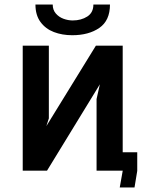

<svg xmlns="http://www.w3.org/2000/svg" viewBox="-20 -751 640 845"><path d="M80 -550H195V-230L184 -196L402 -550H520V-81H584V1L572 74H507L520 1V0H405V-315L419.5 -380L187 0H80ZM136 -731H212Q212 -707.5 225.5 -691.8Q239 -676 259.2 -668.5Q279.5 -661 300 -661Q337 -661 364 -678.2Q391 -695.5 391 -731H464Q464 -660.5 417.2 -628.2Q370.5 -596 298 -596Q253.5 -596 217 -610Q180.5 -624 158.2 -654.2Q136 -684.5 136 -731Z"/></svg>

Font: JuliaMono
Style: Bold
Weight: 700
Monospace: yes
Designer: cormullion
Foundry: corm
Version: Version 0.055; ttfautohint (v1.8.4)